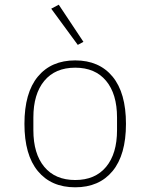

<svg xmlns="http://www.w3.org/2000/svg" viewBox="-20 -785 640 817"><path d="M300 12Q198 12 141 -57Q84 -126 84 -258Q84 -390 141 -459Q198 -528 300 -528Q402 -528 459 -459Q516 -390 516 -258Q516 -126 459 -57Q402 12 300 12ZM300 -19Q385 -19 431.5 -75Q478 -131 478 -231V-285Q478 -385 431.5 -441Q385 -497 300 -497Q215 -497 168.5 -441Q122 -385 122 -285V-231Q122 -131 168.5 -75Q215 -19 300 -19ZM198 -748 230 -765 335 -607 311 -594Z"/></svg>

Font: IBM Plex Mono ExtraLight
Style: Regular
Weight: 200
Monospace: yes
Designer: Mike Abbink, Paul van der Laan, Pieter van Rosmalen
Foundry: Bold Monday
Version: Version 2.3